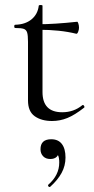

<svg xmlns="http://www.w3.org/2000/svg" viewBox="-20 -472 378 768"><path d="M92 -70V-305Q92 -331 88.5 -342Q85 -353 75 -356.5Q65 -360 41 -360Q37 -360 37 -366.5Q37 -373 41 -373Q81 -374 106 -394.5Q131 -415 135 -449Q135 -452 143 -452Q150 -452 150 -449V-104Q150 -23 229 -23Q275 -23 309 -51L311 -52Q315 -52 317 -47.5Q319 -43 316 -41Q279 -12 249.5 0Q220 12 188 12Q146 12 119 -7Q92 -26 92 -70ZM133 -353V-375Q196 -375 289 -385Q291 -385 293.5 -377.5Q296 -370 296 -361Q296 -353 292.5 -344.5Q289 -336 285 -337Q221 -353 133 -353ZM178 276Q175 276 173 272.5Q171 269 173 267Q217 229 217 178Q217 158 212 149Q207 140 196 135L214 129Q216 146 207 155Q198 164 181 164Q163 164 152.5 153Q142 142 142 125Q142 85 185 85Q213 85 227.5 104Q242 123 242 158Q242 191 226.5 219.5Q211 248 181 275Q180 276 178 276Z"/></svg>

Font: Cormorant
Style: Regular
Weight: 400
Designer: Christian Thalmann (Catharsis Fonts)
Foundry: Catharsis Fonts
Version: Version 4.000